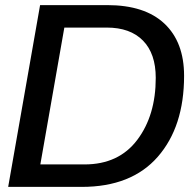

<svg xmlns="http://www.w3.org/2000/svg" viewBox="-20 -732 749 752"><path d="M701 -435Q701 -236 598 -118Q495 0 300 0H12L137 -712H400Q547 -712 624 -639.5Q701 -567 701 -435ZM590 -427Q590 -522 540 -573Q490 -624 398 -624H232L138 -88H311Q445 -88 517.5 -184Q590 -280 590 -427Z"/></svg>

Font: Creato Display Medium
Style: Italic
Weight: 500
Italic angle: -10°
Version: Version 1.000